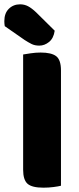

<svg xmlns="http://www.w3.org/2000/svg" viewBox="-42 -860 367 888"><path d="M159 8Q106 8 85.5 -10Q65 -28 65 -75V-608Q77 -610 100 -613.5Q123 -617 146 -617Q196 -617 218 -600Q240 -583 240 -534V-1Q229 2 206 5Q183 8 159 8ZM-20 -739Q-21 -743 -21.5 -750.5Q-22 -758 -22 -762Q-22 -799 -1 -819.5Q20 -840 51 -840Q71 -840 88 -831Q105 -822 125 -803L211 -718Q206 -683 185 -666Q164 -649 140 -649Q119 -649 104 -656.5Q89 -664 72 -675Z"/></svg>

Font: Baloo Thambi 2 ExtraBold
Style: Regular
Weight: 800
Designer: Aadarsh Rajan and Ek Type
Foundry: Ek Type
Version: Version 1.640;hotconv 1.0.111;makeotfexe 2.5.65597; ttfautoh